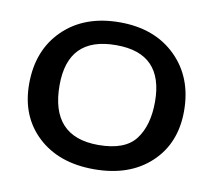

<svg xmlns="http://www.w3.org/2000/svg" viewBox="-61 -549 697 624"><g transform="rotate(10 287.5 -237.5)"><path d="M30.8 -231.9Q30.8 -343.8 100.8 -411.9Q170.9 -480 287.1 -480Q402.3 -480 472.2 -411.4Q542 -342.8 542 -231.9Q542 -125 472.4 -60.1Q402.8 4.9 286.1 4.9Q169.9 4.9 100.3 -60.1Q30.8 -125 30.8 -231.9ZM128.9 -245.1Q128.9 -75.2 286.1 -75.2Q374 -75.2 408.9 -121.1Q443.8 -167 443.8 -245.1Q443.8 -404.8 289.1 -404.8Q288.6 -404.8 288.1 -404.8Q287.6 -404.8 287.1 -404.8Q128.9 -404.8 128.9 -245.1Z"/></g></svg>

Font: CMU Concrete
Style: Bold
Weight: 700
Version: Version 0.7.0